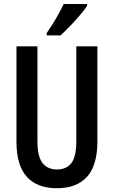

<svg xmlns="http://www.w3.org/2000/svg" viewBox="-20 -950 580 979"><path d="M476.6 -713.9V-229Q476.6 -106.4 423.6 -48.3Q370.6 9.8 270 9.8Q169.9 9.8 116.9 -48.3Q64 -106.4 64 -227.5V-713.9H170.9V-229.5Q170.9 -152.3 196.5 -119.1Q222.2 -85.9 270.5 -85.9Q319.3 -85.9 344.2 -118.7Q369.1 -151.4 369.1 -230.5V-713.9ZM424.3 -929.7V-920.4Q411.1 -900.4 387.5 -872.6Q363.8 -844.7 337.2 -817.1Q310.5 -789.6 288.6 -769.5H218.3V-781.7Q246.1 -821.8 267.3 -858.6Q288.6 -895.5 305.2 -929.7Z"/></svg>

Font: Open Sans Condensed SemiBold
Style: Regular
Weight: 600
Width: 3
Designer: Monotype Design Team
Foundry: Monotype Imaging Inc.
Version: Version 3.000; ttfautohint (v1.8.4)